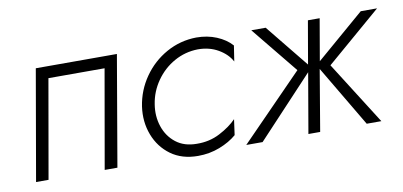

<svg xmlns="http://www.w3.org/2000/svg" viewBox="-53 -624 1652 788"><g transform="rotate(-10 773.0 -230.0)"><path d="M462 -460 383 0H330L402 -411H168L96 0H44L124 -460Z M579 -230Q571 -181 585.5 -137.5Q600 -94 634.5 -67Q669 -40 721 -40Q774 -39 818 -62Q862 -85 889 -113L880 -48Q851 -23 808.5 -6.5Q766 10 718 10Q651 10 605 -23.5Q559 -57 538 -112Q517 -167 526 -230Q536 -296 574 -350.5Q612 -405 669.5 -437Q727 -469 794 -470Q840 -470 878.5 -454Q917 -438 941 -411L931 -346Q914 -378 877 -399.5Q840 -421 792 -421Q739 -420 693.5 -394.5Q648 -369 617.5 -325.5Q587 -282 579 -230Z M1082 -460 1227 -281 1258 -460H1307L1277 -286L1478 -459H1546L1317 -262L1483 0H1422L1271 -255L1228 0H1179L1222 -250L988 0H920L1180 -266L1022 -460Z"/></g></svg>

Font: Jost* Light
Style: Italic
Weight: 300
Italic angle: -10°
Version: Version 3.7